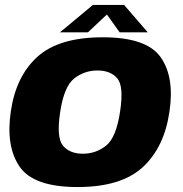

<svg xmlns="http://www.w3.org/2000/svg" viewBox="-20 -750 740 775"><path d="M293 5Q469.5 5 556.5 -75.5Q643.5 -156 664 -299.5Q685 -439.5 628.2 -519.5Q571.5 -599.5 395 -599.5Q218 -599.5 131 -520.8Q44 -442 23.5 -299.5Q3 -158.5 59.5 -76.8Q116 5 293 5ZM314.5 -129.5Q261.5 -129.5 234.2 -162Q207 -194.5 223 -298.5Q238.5 -401 279.5 -433.2Q320.5 -465.5 373.5 -465.5Q426.5 -465.5 453.5 -433.5Q480.5 -401.5 464.5 -298.5Q449 -194.5 408 -162Q367 -129.5 314.5 -129.5ZM222 -619.5H335L411.5 -691.5L463 -619.5H576.5L481 -730H355Z"/></svg>

Font: Anybody UltraCondensed Thin ExtraBold
Style: Italic
Weight: 800
Italic angle: -10°
Version: Version 1.111